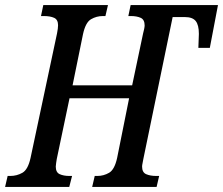

<svg xmlns="http://www.w3.org/2000/svg" viewBox="-38 -734 876 754"><path d="M-18 0 -8 -43H2Q28 -43 50 -55.5Q72 -68 82 -114L186 -603Q190 -623 190 -635Q190 -657 174.5 -664Q159 -671 134 -671H123L132 -714H386L376 -671H366Q341 -671 319.5 -658.5Q298 -646 288 -600L247 -399H481L524 -603Q526 -610 528 -619.5Q530 -629 530 -634Q530 -657 514.5 -664Q499 -671 476 -671H466L475 -714H818L786 -546H741L743 -601Q743 -636 730.5 -651.5Q718 -667 688 -667H640L525 -110Q524 -103 522 -94Q520 -85 520 -80Q520 -57 536 -50Q552 -43 576 -43H587L577 0H324L334 -43H344Q369 -43 390.5 -55.5Q412 -68 422 -114L469 -348H235L185 -110Q184 -103 182.5 -94Q181 -85 181 -80Q181 -57 196.5 -50Q212 -43 235 -43H245L234 0Z"/></svg>

Font: Noto Serif ExtraCondensed Medium
Style: Italic
Weight: 500
Width: 2
Italic angle: -12°
Designer: Monotype Design Team
Foundry: Monotype Imaging Inc.
Version: Version 2.013; ttfautohint (v1.8.4.7-5d5b)